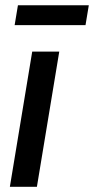

<svg xmlns="http://www.w3.org/2000/svg" viewBox="-20 -722 363 742"><path d="M18.1 0 104.5 -522.5H209L122.6 0ZM323.2 -701.7 310.5 -625H36.6L49.3 -701.7Z"/></svg>

Font: Inter 28pt Medium
Style: Italic
Weight: 500
Italic angle: -9.3988°
Designer: Rasmus Andersson
Foundry: rsms
Version: Version 4.001;git-66647c0bb